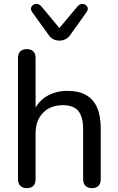

<svg xmlns="http://www.w3.org/2000/svg" viewBox="-20 -966 612 993"><path d="M118 7Q97 7 85 -5Q73 -17 73 -40V-666Q73 -689 85 -700.5Q97 -712 118 -712Q140 -712 152 -700.5Q164 -689 164 -666V-381H151Q172 -438 219.5 -467Q267 -496 328 -496Q387 -496 425 -474.5Q463 -453 482 -410Q501 -367 501 -302V-40Q501 -17 489.5 -5Q478 7 456 7Q434 7 422 -5Q410 -17 410 -40V-297Q410 -362 385 -392Q360 -422 305 -422Q241 -422 202.5 -382.5Q164 -343 164 -276V-40Q164 7 118 7ZM287 -756Q270 -756 256 -763Q242 -770 231 -786L146 -904Q138 -915 140.5 -925Q143 -935 152.5 -941Q162 -947 173 -945.5Q184 -944 194 -933L287 -821L381 -933Q391 -944 402 -945.5Q413 -947 422 -941Q431 -935 433.5 -925.5Q436 -916 428 -904L344 -786Q333 -770 318.5 -763Q304 -756 287 -756Z"/></svg>

Font: Nunito Medium
Style: Regular
Weight: 500
Designer: Vernon Adams
Foundry: Vernon Adams
Version: Version 3.602